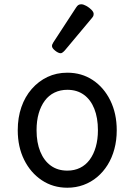

<svg xmlns="http://www.w3.org/2000/svg" viewBox="-20 -859 629 898"><path d="M295 19Q228 19 175.5 -16Q123 -51 93 -111.5Q63 -172 63 -250Q63 -309 80 -358Q97 -407 128.5 -443Q160 -479 202 -499Q244 -519 295 -519Q362 -519 414 -484.5Q466 -450 496 -389Q526 -328 526 -250Q526 -203 515 -162Q504 -121 483.5 -88Q463 -55 434.5 -31Q406 -7 370.5 6Q335 19 295 19ZM295 -61Q328 -61 354.5 -74Q381 -87 399.5 -112Q418 -137 428 -172Q438 -207 438 -250Q438 -308 421 -350.5Q404 -393 372 -416Q340 -439 295 -439Q262 -439 235 -426Q208 -413 189.5 -388Q171 -363 161 -328.5Q151 -294 151 -250Q151 -192 168.5 -149.5Q186 -107 218 -84Q250 -61 295 -61ZM264 -610Q253 -610 238 -622Q223 -634 223 -644Q223 -647 224 -650Q225 -653 229 -660L336 -824Q341 -832 346.5 -835.5Q352 -839 360 -839Q370 -839 383.5 -831.5Q397 -824 407.5 -813.5Q418 -803 418 -794Q418 -787 415.5 -782.5Q413 -778 406 -770L283 -623Q271 -610 264 -610Z"/></svg>

Font: Playwrite ES
Style: Regular
Weight: 400
Designer: Veronika Burian, José Scaglione
Foundry: TypeTogether
Version: Version 1.002